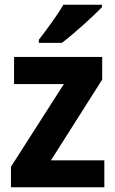

<svg xmlns="http://www.w3.org/2000/svg" viewBox="-20 -786 484 806"><path d="M408 -756V-766H246C220 -721 176 -662 143 -619V-606H240C290 -644 373 -719 408 -756ZM418 0V-113H194L409 -452V-547H39V-433H248L26 -86V0Z"/></svg>

Font: Noto Sans Georgian SemiCondensed Bold
Style: Regular
Weight: 700
Width: 4
Designer: Monotype Design Team, Akaki Razmadze
Foundry: Google LLC
Version: Version 2.005